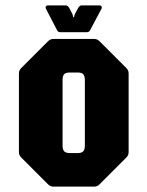

<svg xmlns="http://www.w3.org/2000/svg" viewBox="-20 -695 549 715"><path d="M179 0Q167.5 0 159 -8.5L59 -108.5Q50.5 -116.5 50.5 -128.5V-421.5Q50.5 -433.5 59 -441.5L159 -541.5Q167.5 -550 179 -550H330.5Q342.5 -550 350.5 -541.5L450.5 -441.5Q459 -433.5 459 -421.5V-128.5Q459 -116.5 450.5 -108.5L350.5 -8.5Q342.5 0 330.5 0ZM240 -125H269.5Q284 -125 290 -131.5Q296 -138 296 -153V-397Q296 -412 290 -418.5Q284 -425 269.5 -425H240Q224.5 -425 218.8 -418.5Q213 -412 213 -397V-153Q213 -138 219 -131.5Q225 -125 240 -125ZM206.5 -575Q195.5 -575 192.5 -582.5L151.5 -661.5Q148.5 -667 151 -671Q153.5 -675 160 -675H225Q231.5 -675 237.5 -666L250.5 -641L252.5 -631H255.5L258 -641L271.5 -666Q277 -675 284 -675H349Q355.5 -675 358 -671Q360.5 -667 357.5 -661.5L315.5 -582.5Q312.5 -575 301.5 -575Z"/></svg>

Font: Jaro 24pt
Style: Regular
Weight: 400
Designer: Agyei Archer, Celine Hurka, Mirko Velimirović
Version: Version 1.000